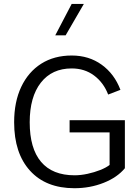

<svg xmlns="http://www.w3.org/2000/svg" viewBox="-20 -969 721 994"><path d="M351.1 -948.7H414.1L319.8 -786.1H266.1ZM340.3 -346.7H626.5V-98.1Q586.9 -50.3 516.6 -22.5Q446.3 5.4 365.2 5.4Q217.8 5.4 135.5 -85.2Q53.2 -175.8 53.2 -335.9Q53.2 -441.4 89.8 -519Q126.5 -596.7 193.4 -639.2Q260.3 -681.6 351.6 -681.6Q440.4 -681.6 506.3 -634Q572.3 -586.4 603.5 -503.9L540 -479.5Q516.1 -541.5 467 -578.1Q418 -614.7 351.1 -614.7Q249 -614.7 191.4 -541Q133.8 -467.3 133.8 -335.9Q133.8 -200.7 192.6 -131.1Q251.5 -61.5 366.2 -61.5Q397.9 -61.5 433.1 -69.1Q468.3 -76.7 499 -88.9Q529.8 -101.1 547.4 -115.2V-283.7H340.3Z"/></svg>

Font: Estedad-FD Regular
Style: FD-Regular
Weight: 400
Designer: Amin Abedi
Version: Version 7.3